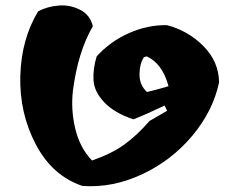

<svg xmlns="http://www.w3.org/2000/svg" viewBox="-20 -656 819 695"><path d="M585 -255 576 -274Q511 -243 463 -224Q394 -247 357.5 -285.5Q321 -324 318.5 -365.5Q316 -407 330 -452Q379 -506 446.5 -536Q514 -566 584 -565Q661 -545 716.5 -489Q772 -433 773 -358Q751 -254 676 -164.5Q601 -75 494 -25Q387 25 278 17Q169 -20 109.5 -133.5Q50 -247 53.5 -380.5Q57 -514 118 -615Q152 -633 193.5 -636Q235 -639 271 -620Q307 -601 316 -561Q262 -468 244 -328Q236 -259 252.5 -190Q269 -121 313 -75Q385 -100 431 -133.5Q477 -167 521 -218ZM512 -323Q544 -330 590 -344Q568 -426 511 -452L501 -449Q485 -424 485 -386Q485 -348 512 -323Z"/></svg>

Font: Tillana ExtraBold
Style: Regular
Weight: 800
Designer: Lipi Raval (Devanagari, Latin), Jonny Pinhorn (Latin)
Foundry: Indian Type Foundry
Version: Version 2.003;PS 1.0;hotconv 1.0.79;makeotf.lib2.5.61930; tt